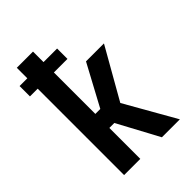

<svg xmlns="http://www.w3.org/2000/svg" viewBox="-215 -832 930 930"><g transform="rotate(-45 250.0 -367.5)"><path d="M75 0V-592H22V-663H75V-735H186V-663H279V-592H186V-308H220L334 -520H457L309 -260L457 0H334L220 -212H186V0Z"/></g></svg>

Font: Iosevka Algr
Style: Bold
Weight: 700
Monospace: yes
Designer: Belleve Invis
Foundry: Belleve Invis
Version: Version 26.0.2; ttfautohint (v1.8.3)